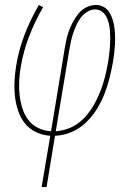

<svg xmlns="http://www.w3.org/2000/svg" viewBox="-20 -540 540 775"><path d="M148 215 183 8Q152 6 125 -7Q98 -20 80.5 -42Q63 -64 53.5 -92Q44 -120 40.5 -150Q37 -180 38.5 -211Q40 -242 45 -273Q55 -337 79 -399.5Q103 -462 137 -520L154 -511Q121 -454 97.5 -393Q74 -332 64 -271Q59 -242 57.5 -213.5Q56 -185 59 -157.5Q62 -130 70 -104Q78 -78 93.5 -57Q109 -36 133 -24Q157 -12 186 -10L241 -343Q244 -362 248 -380.5Q252 -399 259 -417.5Q266 -436 275.5 -453.5Q285 -471 298 -486.5Q311 -502 329.5 -511Q348 -520 367 -520Q384 -520 398.5 -512Q413 -504 421.5 -490Q430 -476 435 -460Q440 -444 442 -427.5Q444 -411 444.5 -394Q445 -377 444 -359.5Q443 -342 441 -324.5Q439 -307 436 -290Q430 -257 422 -224.5Q414 -192 401.5 -160.5Q389 -129 370.5 -99Q352 -69 326 -44.5Q300 -20 267.5 -6.5Q235 7 202 8L168 215ZM205 -10Q228 -12 251 -19.5Q274 -27 294 -41.5Q314 -56 330 -75Q346 -94 358 -115Q370 -136 379.5 -158Q389 -180 396 -202.5Q403 -225 408 -247.5Q413 -270 417 -293Q419 -308 421 -323.5Q423 -339 424 -354.5Q425 -370 425 -385Q425 -400 424 -415Q423 -430 419.5 -444.5Q416 -459 409.5 -472Q403 -485 391 -493.5Q379 -502 364 -502Q347 -502 331.5 -492Q316 -482 305.5 -468Q295 -454 288 -438Q281 -422 275.5 -406Q270 -390 266.5 -373.5Q263 -357 260 -340Z"/></svg>

Font: Iosevka SS04 Thin Oblique
Style: Regular
Weight: 100
Italic angle: -9°
Monospace: yes
Designer: Belleve Invis
Foundry: Belleve Invis
Version: Version 19.0.0; ttfautohint (v1.8.4)